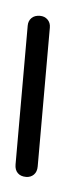

<svg xmlns="http://www.w3.org/2000/svg" viewBox="-32 -263 97 285"><g transform="rotate(5 16.5 -120.0)"><path d="M0 -17H33V-224H0ZM17 -33Q9 -33 4.5 -28.5Q0 -24 0 -17Q0 -9 4.5 -4.5Q9 0 17 0Q24 0 28.5 -4.5Q33 -9 33 -17Q33 -24 28.5 -28.5Q24 -33 17 -33ZM17 -240Q9 -240 4.5 -235.5Q0 -231 0 -224Q0 -216 4.5 -211.5Q9 -207 17 -207Q24 -207 28.5 -211.5Q33 -216 33 -224Q33 -231 28.5 -235.5Q24 -240 17 -240Z"/></g></svg>

Font: Wavefont Light
Style: Regular
Weight: 300
Version: Version 3.004;gftools[0.9.33]